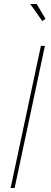

<svg xmlns="http://www.w3.org/2000/svg" viewBox="-20 -938 254 958"><path d="M184 -709H204L53 0H33ZM131 -918H163L207 -844L191 -833Z"/></svg>

Font: Raleway Thin Thin
Style: Italic
Weight: 250
Italic angle: -12°
Version: Version 4.026